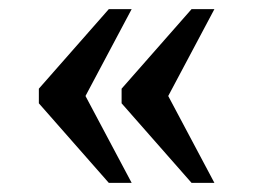

<svg xmlns="http://www.w3.org/2000/svg" viewBox="-20 -480 554 420"><path d="M399 -80H449L348 -270L449 -460H399L246 -286V-254ZM218 -80H268L167 -270L268 -460H218L65 -286V-254Z"/></svg>

Font: Noto Serif Devanagari
Style: Regular
Weight: 400
Designer: Universal Thirst, Indian Type Foundry and the Monotype Design Team
Foundry: Monotype Imaging Inc.
Version: Version 2.004